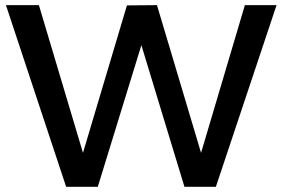

<svg xmlns="http://www.w3.org/2000/svg" viewBox="-20 -720 1086 740"><path d="M2.9 -700.2H129.9L299.8 -130.9L469.2 -699.2L585 -700.2L754.9 -130.9L923.8 -700.2H1045.9L812 0H690.9L524.9 -545.9L356.9 0H234.9Z"/></svg>

Font: TruenoRg
Style: Book
Weight: 400
Designer: Julieta Ulanovsky
Foundry: Julieta Ulanovsky
Version: Version 3.001b